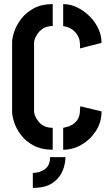

<svg xmlns="http://www.w3.org/2000/svg" viewBox="-20 -725 541 936"><path d="M140 191V118Q173 118 198.5 100Q224 82 224 41H299Q299 76 284 110.5Q269 145 234.5 168Q200 191 140 191ZM237 5Q183 5 145 -15Q107 -35 83.5 -65.5Q60 -96 49.5 -127.5Q39 -159 39 -181V-518Q39 -541 50 -572.5Q61 -604 84 -634Q107 -664 145 -684.5Q183 -705 237 -705V-598Q211 -598 194 -588.5Q177 -579 166.5 -565Q156 -551 151 -538.5Q146 -526 146 -518V-181Q146 -173 151 -160.5Q156 -148 166.5 -134Q177 -120 194.5 -111Q212 -102 237 -102ZM288 5V-102Q301 -104 316.5 -109.5Q332 -115 345.5 -127Q359 -139 365 -157Q368 -165 369 -174.5Q370 -184 370 -192Q371 -197 371 -200.5Q371 -204 371 -207L475 -182Q475 -129 447.5 -86.5Q420 -44 377.5 -19.5Q335 5 288 5ZM370 -489Q370 -493 370 -497Q370 -501 370 -505Q370 -513 369 -521.5Q368 -530 365 -538Q358 -556 347 -568Q336 -580 324.5 -586Q313 -592 303 -594.5Q293 -597 288 -598V-705Q323 -705 356 -689Q389 -673 416 -646.5Q443 -620 459 -586Q475 -552 475 -516Z"/></svg>

Font: Stick No Bills SemiBold
Style: Regular
Weight: 600
Designer: Kosala Senevirathne, Siva Puranthara, Lasantha Premarathna, Tharique Azeez
Foundry: mooniak
Version: Version 2.000